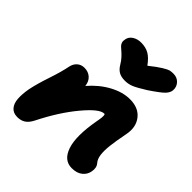

<svg xmlns="http://www.w3.org/2000/svg" viewBox="-221 -1007 1130 1130"><g transform="rotate(45 343.5 -442.5)"><path d="M574.2 -857.9Q604.5 -857.9 623.8 -837.4Q643.1 -816.9 641.1 -787.1Q639.6 -766.6 620.6 -746.3Q601.6 -726.1 533.2 -680.2Q481.4 -647.9 455.6 -637Q429.7 -626 400.9 -626Q368.7 -626 348.9 -637.7Q329.1 -649.4 314.9 -673.8Q303.2 -693.8 288.3 -710Q273.4 -726.1 262.7 -734.9Q252 -743.7 242.7 -752.7Q233.4 -761.7 230 -772.9Q226.6 -784.2 230 -799.8Q234.4 -824.2 257.1 -838.6Q279.8 -853 310.1 -853Q348.1 -853 375.7 -837.4Q403.3 -821.8 432.1 -782.2Q477.1 -818.4 504.9 -835.2Q532.7 -852.1 544.2 -855Q555.7 -857.9 574.2 -857.9ZM543 -41Q477.1 -41 451.4 -117.4Q425.8 -193.8 452.1 -339.8Q454.6 -355 455.6 -360.1Q456.5 -365.2 457.8 -375.2Q459 -385.3 458.5 -391.4Q458 -397.5 456.1 -402.8L452.1 -403.8Q412.6 -403.8 335.7 -311.5Q258.8 -219.2 191.9 -85.9Q175.8 -54.2 154.8 -40.5Q133.8 -26.9 104 -26.9Q70.3 -26.9 51.8 -48.3Q33.2 -69.8 30.8 -106.4Q28.3 -143.1 37.1 -191.9Q48.8 -248.5 74.5 -324.7Q100.1 -400.9 109.9 -452.1Q115.2 -479 133.5 -495.6Q151.9 -512.2 179.2 -512.2Q211.4 -512.2 232.9 -492.9Q254.4 -473.6 257.8 -439.9Q312 -502.4 376 -536.6Q439.9 -570.8 499 -570.8Q571.3 -570.8 606.9 -524.9Q642.6 -479 628.9 -410.2Q614.7 -337.9 609.6 -293.2Q604.5 -248.5 608.6 -217.3Q612.8 -186 627.9 -168.9Q647.5 -147 640.1 -110.8Q634.8 -80.6 609.9 -60.8Q585 -41 543 -41Z"/></g></svg>

Font: Shantell Sans Irregular Bouncy
Style: Italic
Weight: 800
Italic angle: -11.31°
Designer: Stephen Nixon, Anya Danilova, Shantell Martin
Foundry: Arrow Type
Version: Version 1.006;[9816181b4]